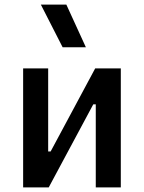

<svg xmlns="http://www.w3.org/2000/svg" viewBox="-20 -815 626 835"><path d="M80.6 0V-517.6H189.5V-156.2H200.2L394 -517.6H505.4V0H396.5V-361.3H385.7L191.9 0ZM252.4 -609.4 157.7 -794.9H268.6L353.5 -609.4Z"/></svg>

Font: Caskaydia Cove Medium
Style: Regular
Weight: 500
Monospace: yes
Designer: Aaron Bell
Foundry: Saja Typeworks
Version: Version 4.300; ttfautohint (v1.8.3)